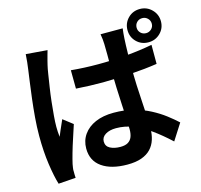

<svg xmlns="http://www.w3.org/2000/svg" viewBox="-127 -998 1254 1198"><g transform="rotate(-15 500.0 -399.0)"><path d="M363 -602Q406 -598 449.5 -596Q493 -594 538 -594Q630 -594 721 -602Q812 -610 890 -625V-502Q811 -490 720 -484Q629 -478 538 -477Q494 -477 451 -478.5Q408 -480 364 -483ZM743 -771Q741 -757 739.5 -740Q738 -723 737 -707Q736 -691 735 -663.5Q734 -636 733.5 -602.5Q733 -569 733 -533Q733 -464 735.5 -405Q738 -346 741.5 -295.5Q745 -245 747 -202.5Q749 -160 749 -124Q749 -85 738.5 -51.5Q728 -18 705 6.5Q682 31 644.5 44.5Q607 58 553 58Q449 58 389 16Q329 -26 329 -105Q329 -156 356.5 -195Q384 -234 433.5 -255.5Q483 -277 551 -277Q622 -277 680 -261.5Q738 -246 785.5 -221Q833 -196 871 -167Q909 -138 938 -111L871 -6Q813 -60 758.5 -99Q704 -138 651 -159Q598 -180 541 -180Q499 -180 472.5 -163.5Q446 -147 446 -119Q446 -88 473 -74Q500 -60 539 -60Q570 -60 588 -71Q606 -82 614 -102Q622 -122 622 -151Q622 -177 620 -219.5Q618 -262 615 -313.5Q612 -365 610 -421.5Q608 -478 608 -532Q608 -589 608 -636Q608 -683 607 -705Q607 -717 605 -736.5Q603 -756 600 -771ZM255 -761Q252 -751 247 -733Q242 -715 237.5 -697.5Q233 -680 231 -671Q226 -651 220.5 -615Q215 -579 208 -534.5Q201 -490 196 -444Q191 -398 187.5 -356Q184 -314 184 -284Q184 -270 185 -252Q186 -234 188 -219Q195 -237 202.5 -254Q210 -271 217.5 -288Q225 -305 232 -321L294 -273Q281 -232 266 -187Q251 -142 239.5 -101.5Q228 -61 222 -34Q220 -24 218 -10Q216 4 217 12Q217 20 217 31.5Q217 43 218 54L106 62Q90 10 78 -73Q66 -156 66 -257Q66 -314 71 -375Q76 -436 83 -493.5Q90 -551 96.5 -598Q103 -645 107 -674Q110 -695 113 -722Q116 -749 117 -772ZM828 -752Q828 -732 842 -718Q856 -704 877 -704Q897 -704 911.5 -718Q926 -732 926 -752Q926 -773 911.5 -787Q897 -801 877 -801Q856 -801 842 -787Q828 -773 828 -752ZM769 -752Q769 -797 800 -828.5Q831 -860 877 -860Q922 -860 953.5 -828.5Q985 -797 985 -752Q985 -707 953.5 -676Q922 -645 877 -645Q831 -645 800 -676Q769 -707 769 -752Z"/></g></svg>

Font: Noto Sans SC
Style: Bold
Weight: 700
Designer: Ryoko NISHIZUKA  (kana, bopomofo & ideographs); Paul D. Hunt (Latin, Greek & Cyrillic); Sandoll Communications , Soo-you
Foundry: Adobe
Version: Version 2.004-H2;hotconv 1.0.118;makeotfexe 2.5.65603